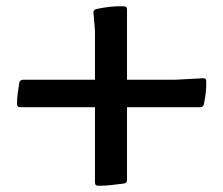

<svg xmlns="http://www.w3.org/2000/svg" viewBox="-20 -588 710 611"><path d="M41.3 -324.7Q43.8 -334.2 53.3 -334.2H536.4L626.8 -339Q636.3 -340.2 636.3 -329.6Q636.9 -311.4 634.8 -293.2Q632.6 -275 628.8 -256.3Q626.4 -246.8 616.8 -246.8H44.2Q34.7 -246.8 34.2 -256.8Q34.2 -273.8 36.4 -290.7Q38.6 -307.6 41.3 -324.7ZM384.2 -15.5Q384.2 -5.5 374.2 -3.9Q354.4 -1.2 333.3 1Q312.2 3.2 291.8 3.2Q282.2 2.8 282.2 -7.2V-490.6L277.5 -546.9Q275.9 -556.3 286.5 -559.1Q304.5 -563.4 328.1 -566.2Q351.6 -568.9 374.6 -567.8Q384.2 -567.8 384.2 -557.8Z"/></svg>

Font: Hahmlet
Style: Regular
Weight: 400
Designer: Minjoo Ham & Mark Frömberg
Foundry: hypertype
Version: Version 1.002